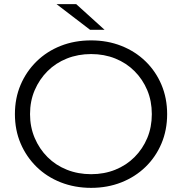

<svg xmlns="http://www.w3.org/2000/svg" viewBox="-20 -901 879 927"><path d="M420 6Q341 6 273.5 -20.5Q206 -47 156.5 -95.5Q107 -144 79.5 -208.5Q52 -273 52 -350Q52 -427 79.5 -491.5Q107 -556 156.5 -604.5Q206 -653 273 -679.5Q340 -706 420 -706Q499 -706 566 -679.5Q633 -653 682.5 -605Q732 -557 759.5 -492Q787 -427 787 -350Q787 -273 759.5 -208Q732 -143 682.5 -95Q633 -47 566 -20.5Q499 6 420 6ZM420 -60Q483 -60 536.5 -81.5Q590 -103 629.5 -142.5Q669 -182 691 -234.5Q713 -287 713 -350Q713 -413 691 -465.5Q669 -518 629.5 -557.5Q590 -597 536.5 -618.5Q483 -640 420 -640Q357 -640 303 -618.5Q249 -597 209.5 -557.5Q170 -518 147.5 -465.5Q125 -413 125 -350Q125 -288 147.5 -235Q170 -182 209.5 -142.5Q249 -103 303 -81.5Q357 -60 420 -60ZM415 -757 253 -881H348L485 -757Z"/></svg>

Font: MOST Montserrat
Style: Regular
Weight: 400
Designer: Julieta Ulanovsky
Foundry: Julieta Ulanovsky
Version: Version 8.000;March 11, 2024;FontCreator 15.0.0.2926 64-bit